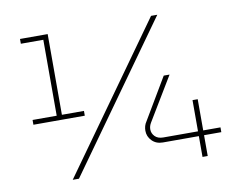

<svg xmlns="http://www.w3.org/2000/svg" viewBox="-76 -805 1153 909"><g transform="rotate(-10 500.0 -350.0)"><path d="M827 0V-100H654Q622 -100 602 -120.5Q582 -141 582 -169Q582 -180 585 -191Q588 -202 595 -212L713 -411H741L615 -202Q606 -187 606 -171Q606 -152 620 -137.5Q634 -123 660 -123H827V-273H852V-123H935V-100H852V0ZM65 -289V-312H181V-677H73V-700H206V-312H312V-289ZM203 0 703 -700H733L233 0Z"/></g></svg>

Font: MuseoModerno Thin Thin
Style: Regular
Weight: 250
Version: Version 1.003